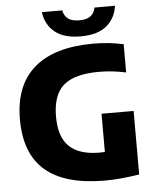

<svg xmlns="http://www.w3.org/2000/svg" viewBox="-62 -1000 852 1061"><g transform="rotate(-5 364.0 -469.0)"><path d="M476.5 9.5Q256.5 9.5 147.2 -83.8Q38 -177 38 -368Q38 -556 149.8 -653Q261.5 -750 478.5 -750Q567 -750 645.5 -732V-575.5Q608.5 -583.5 571.5 -587.8Q534.5 -592 496 -592Q359.5 -592 298.8 -539Q238 -486 238 -365.5Q238 -252.5 293.2 -199.8Q348.5 -147 461 -147Q475 -147 490 -148V-360H668V-7.5Q619.5 0 571.5 4.8Q523.5 9.5 476.5 9.5ZM413 -796Q319 -796 269 -837.8Q219 -879.5 210.5 -948H323.5Q329.5 -917 350.8 -901Q372 -885 413 -885Q454 -885 475.2 -901Q496.5 -917 502.5 -948H616Q607 -879.5 557.2 -837.8Q507.5 -796 413 -796Z"/></g></svg>

Font: Encode Sans XBd
Style: Regular
Weight: 800
Designer: Multiple Designers
Foundry: Impallari Type
Version: Version 3.002; ttfautohint (v1.8.3) -l 8 -r 50 -G 200 -x 14 